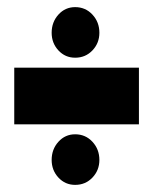

<svg xmlns="http://www.w3.org/2000/svg" viewBox="-20 -574 430 539"><path d="M125 -482Q125 -512 144 -533Q163 -554 191 -554Q220 -554 239.5 -533Q259 -512 259 -482Q259 -453 239.5 -432.5Q220 -412 191 -412Q163 -412 144 -432.5Q125 -453 125 -482ZM20 -384H370V-225H20ZM125 -125Q125 -155 144 -176Q163 -197 191 -197Q220 -197 239.5 -176Q259 -155 259 -125Q259 -96 239.5 -75.5Q220 -55 191 -55Q163 -55 144 -75.5Q125 -96 125 -125Z"/></svg>

Font: Readiness ExtraBold
Style: Regular
Weight: 800
Designer: Katatrad Team
Foundry: CadsonDemak
Version: Version 1.00;January 16, 2020;FontCreator 12.0.0.2550 64-bit